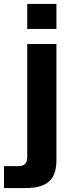

<svg xmlns="http://www.w3.org/2000/svg" viewBox="-80 -740 352 960"><path d="M202.1 60.1Q202.1 102.5 190.4 131.1Q178.7 159.7 156.2 174.3Q133.8 189 107.9 194.6Q82 200.2 46.9 200.2H-60.1V90.8H7.8Q34.2 90.8 45.2 79.8Q56.2 68.8 56.2 44.9V-520H202.1ZM56.2 -595.2V-720.2H202.1V-595.2Z"/></svg>

Font: Aspekta 400
Style: Bold
Weight: 700
Designer: Ivo Dolenc
Version: Version 2.000